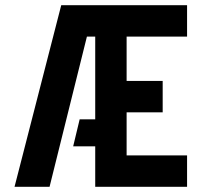

<svg xmlns="http://www.w3.org/2000/svg" viewBox="-20 -720 767 740"><path d="M36 0 216 -700H701V-579H468V-408H607V-287H468V-121H701V0H347V-156H262L287 -260H347V-579H315L171 0Z"/></svg>

Font: Stick No Bills
Style: Bold
Weight: 700
Version: Version 2.000